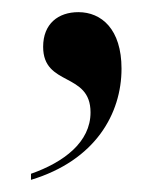

<svg xmlns="http://www.w3.org/2000/svg" viewBox="-20 -142 274 316"><path d="M31 144V154C137 122 180 45 180 -29C180 -94 147 -122 109 -122C76 -122 51 -103 51 -65C51 1 129 -24 129 43C129 92 85 125 31 144Z"/></svg>

Font: Noto Serif Display SemiCondensed
Style: Regular
Weight: 400
Width: 4
Designer: Monotype Design Team
Foundry: Monotype Imaging Inc.
Version: Version 2.009